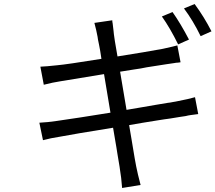

<svg xmlns="http://www.w3.org/2000/svg" viewBox="-20 -872 1073 956"><path d="M921 -675 867 -651Q826 -734 786 -790L839 -812Q878 -757 921 -675ZM578 -515 610 -325Q636 -329 689.5 -338.5Q743 -348 756 -350Q800 -357 816 -360Q820 -360 828 -361.5Q836 -363 841 -364L853 -366L863 -368Q920 -379 951 -388L967 -304Q934 -300 929 -299L917 -297L904 -294L877 -290Q870 -289 828 -282L814 -280L799 -278L767 -273Q684 -260 623 -249Q628 -220 635 -178Q643 -131 645 -118Q648 -99 651 -82Q654 -65 656 -55Q658 -45 658 -44Q665 -8 680 49L588 64Q584 10 577 -30Q577 -32 575.5 -41Q574 -50 571 -68Q568 -86 565 -104Q563 -117 559.5 -138.5Q556 -160 555 -165Q551 -190 543 -236Q344 -204 282 -192Q230 -184 194 -174L176 -261Q218 -263 264 -270Q363 -284 530 -311L498 -503Q332 -476 279 -467Q245 -462 198 -450L181 -540Q210 -541 264 -547Q311 -551 485 -579L479 -618Q477 -628 473 -650Q466 -682 466 -688Q460 -721 450 -758L539 -771Q539 -768 539.5 -763Q540 -758 541 -755L543 -738Q544 -730 545.5 -717Q547 -704 547 -702Q548 -688 565 -591Q711 -614 791 -629Q850 -642 863 -646L879 -562L873 -561L865 -560Q862 -560 856.5 -559.5Q851 -559 848 -558Q823 -555 807 -552Q784 -548 711 -537L680 -531L647 -526Q580 -515 578 -515ZM896 -830 949 -852Q997 -787 1033 -716L979 -692Q941 -770 896 -830Z"/></svg>

Font: Source Han Sans Regular
Style: Regular
Weight: 400
Designer: Ryoko NISHIZUKA  (kana & ideographs); Paul D. Hunt (Latin, Greek & Cyrillic); Wenlong ZHANG  (bopomofo); Sandoll Communi
Foundry: Adobe Systems Incorporated
Version: Version 1.00 January 18, 2024, initial release